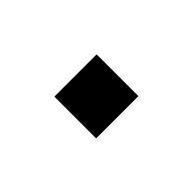

<svg xmlns="http://www.w3.org/2000/svg" viewBox="-27 -149 260 260"><g transform="rotate(45 103.5 -18.5)"><path d="M63.5 -19V-18V22H143.5V-18V-19V-59H63.5Z"/></g></svg>

Font: Nordica Advanced
Style: Regular
Weight: 300
Version: Version 1.07